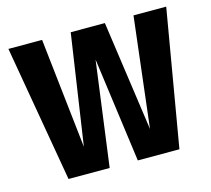

<svg xmlns="http://www.w3.org/2000/svg" viewBox="-86 -669 848 771"><g transform="rotate(-15 337.5 -283.5)"><path d="M666 -567H530L476 -109L411 -567H269L201 -109L150 -567H10L108 0H279L337 -435L396 0H569Z"/></g></svg>

Font: Glow Sans SC Compressed
Style: Bold
Weight: 700
Width: 2
Designer: Ryoko NISHIZUKA (kana, bopomofo & ideographs); Paul D. Hunt (Latin, Greek & Cyrillic); Sandoll Communications, Soo-young
Version: Version 0.93